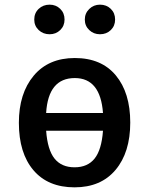

<svg xmlns="http://www.w3.org/2000/svg" viewBox="-20 -791 640 824"><path d="M539 -265Q539 -137 476 -62Q413 13 300 13Q186 13 123.5 -60.5Q61 -134 61 -264Q61 -390 124.5 -466Q188 -542 301 -542Q415 -542 477 -467.5Q539 -393 539 -265ZM178 -306H422Q411 -456 301 -456Q187 -456 178 -306ZM178 -230Q184 -148 214 -110.5Q244 -73 300 -73Q356 -73 386 -110.5Q416 -148 422 -230ZM127 -707Q127 -735 146 -753Q165 -771 193 -771Q220 -771 238.5 -753Q257 -735 257 -707Q257 -680 238.5 -662Q220 -644 193 -644Q165 -644 146 -662Q127 -680 127 -707ZM344 -707Q344 -734 363 -752.5Q382 -771 409 -771Q437 -771 455.5 -753Q474 -735 474 -707Q474 -680 455.5 -662Q437 -644 409 -644Q382 -644 363 -662Q344 -680 344 -707Z"/></svg>

Font: Fira Mono Medium
Style: Regular
Weight: 500
Designer: Carrois Corporate & Edenspiekermann AG
Foundry: Carrois Corporate GbR & Edenspiekermann AG
Version: Version 3.206